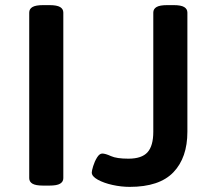

<svg xmlns="http://www.w3.org/2000/svg" viewBox="-20 -722 840 749"><path d="M148 2Q119 2 106.5 -5.5Q94 -13 94 -27V-673Q94 -687 106.5 -694.5Q119 -702 148 -702H173Q202 -702 214.5 -694.5Q227 -687 227 -673V-27Q227 -13 214.5 -5.5Q202 2 173 2ZM486 7Q453 7 419 -0.5Q385 -8 361.5 -21Q338 -34 338 -49Q338 -56 343.5 -74Q349 -92 358.5 -107.5Q368 -123 379 -123Q391 -123 413 -113Q435 -103 481 -103Q533 -103 555.5 -128Q578 -153 578 -208V-673Q578 -687 590.5 -694.5Q603 -702 632 -702H658Q686 -702 698.5 -694.5Q711 -687 711 -673V-208Q711 -107 656.5 -50Q602 7 486 7Z"/></svg>

Font: Asap Expanded SemiBold
Style: Regular
Weight: 600
Width: 7
Designer: Pablo Cosgaya
Foundry: Omnibus-Type
Version: Version 3.001; ttfautohint (v1.8.4.7-5d5b)